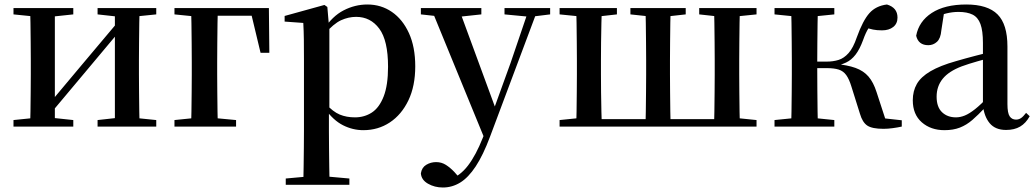

<svg xmlns="http://www.w3.org/2000/svg" viewBox="-20 -563 4606 854"><path d="M40 0V-29L148 -40H203L306 -29V0ZM414 0V-29L513 -40H567L675 -29V0ZM113 0Q115 -25 115.5 -66.5Q116 -108 116.5 -153Q117 -198 117 -232V-296Q117 -330 116.5 -374.5Q116 -419 115.5 -461Q115 -503 113 -527H224V0ZM198 -50 155 -73H175L341 -271L516 -479L558 -457H539L369 -254ZM491 0V-527H601Q600 -503 599.5 -461Q599 -419 598.5 -374.5Q598 -330 598 -296V-232Q598 -198 598.5 -153Q599 -108 599.5 -66.5Q600 -25 601 0ZM40 -499V-527H306V-499L203 -488H149ZM414 -499V-527H675V-499L567 -488H513Z M829 0Q831 -25 831.5 -66.5Q832 -108 832.5 -153Q833 -198 833 -232V-287Q833 -326 832.5 -372Q832 -418 831.5 -460.5Q831 -503 829 -527H949Q948 -503 947.5 -460.5Q947 -418 946.5 -372Q946 -326 946 -287V-232Q946 -198 946.5 -153Q947 -108 947.5 -66.5Q948 -25 949 0ZM889 -493V-527H1176L1178 -328H1139L1093 -520L1127 -493ZM756 0V-29L864 -40H913L1030 -29V0ZM756 -499V-527H889V-488H865Z M1251 259V231L1361 221H1423L1534 231V259ZM1329 259Q1330 221 1330.5 179Q1331 137 1331.5 95.5Q1332 54 1332 19V-299Q1332 -350 1331.5 -387.5Q1331 -425 1329 -461L1246 -467V-492L1423 -541L1436 -532L1443 -450L1445 -444V-77L1443 -65V19Q1443 53 1443.5 94.5Q1444 136 1444.5 178.5Q1445 221 1446 259ZM1596 16Q1549 16 1505.5 -6Q1462 -28 1425 -80H1412L1429 -101Q1461 -66 1491 -53.5Q1521 -41 1559 -41Q1601 -41 1634 -62.5Q1667 -84 1686.5 -134Q1706 -184 1706 -266Q1706 -383 1667 -435.5Q1628 -488 1564 -488Q1530 -488 1497 -473Q1464 -458 1423 -411L1410 -432H1420Q1458 -491 1508.5 -517Q1559 -543 1614 -543Q1675 -543 1723 -510Q1771 -477 1799 -415.5Q1827 -354 1827 -268Q1827 -180 1796.5 -116.5Q1766 -53 1714 -18.5Q1662 16 1596 16Z M1950 271Q1913 271 1883.5 254Q1854 237 1852 208Q1856 182 1876 170Q1896 158 1920 158Q1944 158 1963.5 170.5Q1983 183 2001 202L2030 235L1997 254L1977 237Q2026 220 2061.5 173.5Q2097 127 2127 51L2156 -21L2163 -40L2251 -283L2334 -527H2374L2160 44Q2129 127 2096 177Q2063 227 2027 249Q1991 271 1950 271ZM2139 63 1897 -527H2020L2184 -81L2190 -69ZM1852 -499V-527H2121V-499L2019 -488H1952ZM2224 -499V-527H2427V-499L2346 -489H2329Z M2542 0Q2544 -25 2544.5 -66.5Q2545 -108 2545.5 -153Q2546 -198 2546 -232V-296Q2546 -330 2545.5 -374.5Q2545 -419 2544.5 -461Q2544 -503 2542 -527H2657Q2656 -503 2655 -461Q2654 -419 2653.5 -374.5Q2653 -330 2653 -296V-232Q2653 -198 2653.5 -153Q2654 -108 2655 -66.5Q2656 -25 2657 0ZM2851 0Q2852 -25 2852.5 -66.5Q2853 -108 2853.5 -153Q2854 -198 2854 -232V-296Q2854 -330 2853.5 -374.5Q2853 -419 2852.5 -461Q2852 -503 2851 -527H2963Q2962 -503 2961.5 -461Q2961 -419 2960.5 -374.5Q2960 -330 2960 -296V-232Q2960 -198 2960.5 -153Q2961 -108 2961.5 -66.5Q2962 -25 2963 0ZM3156 0Q3157 -25 3157.5 -66.5Q3158 -108 3158.5 -153Q3159 -198 3159 -232V-296Q3159 -330 3158.5 -374.5Q3158 -419 3157.5 -461Q3157 -503 3156 -527H3271Q3270 -503 3269.5 -461Q3269 -419 3268.5 -374.5Q3268 -330 3268 -296V-232Q3268 -198 3268.5 -153Q3269 -108 3269.5 -66.5Q3270 -25 3271 0ZM2469 -499V-527H2724V-499L2626 -488H2579ZM2784 -499V-527H3030V-499L2931 -488H2887ZM3090 -499V-527H3345V-499L3237 -488H3190ZM2469 0V-29L2577 -40H2601V0ZM3212 0V-40H3237L3345 -29V0ZM2601 0V-33H3212V0Z M3425 0V-29L3534 -40H3583L3691 -29V0ZM3425 -499V-527H3691V-499L3583 -488H3534ZM3498 0Q3500 -25 3500.5 -66.5Q3501 -108 3501.5 -153Q3502 -198 3502 -232V-296Q3502 -330 3501.5 -374.5Q3501 -419 3500.5 -461Q3500 -503 3498 -527H3618Q3617 -503 3616.5 -460.5Q3616 -418 3615.5 -371Q3615 -324 3615 -285V-265Q3615 -214 3615.5 -162.5Q3616 -111 3616.5 -68Q3617 -25 3618 0ZM3805 -57 3767 -178Q3757 -211 3744 -229Q3731 -247 3710.5 -253.5Q3690 -260 3657 -260H3558V-289H3657Q3686 -289 3710 -296.5Q3734 -304 3754.5 -327Q3775 -350 3791 -397Q3818 -472 3847 -504.5Q3876 -537 3925 -543Q3972 -529 3972 -485Q3972 -458 3953 -443Q3934 -428 3903 -428Q3880 -428 3863 -431.5Q3846 -435 3827 -442L3876 -480Q3856 -457 3843.5 -438Q3831 -419 3819 -385Q3804 -344 3785.5 -320Q3767 -296 3743.5 -285Q3720 -274 3691 -268L3692 -279Q3749 -274 3785 -261Q3821 -248 3843 -222.5Q3865 -197 3879 -153L3925 -12L3846 -44L3991 -28V0Q3973 4 3951 7Q3929 10 3910 10Q3859 10 3837.5 -4.5Q3816 -19 3805 -57Z M4181 16Q4120 16 4080 -19Q4040 -54 4040 -117Q4040 -158 4058 -189.5Q4076 -221 4118.5 -246Q4161 -271 4232 -291Q4273 -303 4321 -315.5Q4369 -328 4409 -337V-312Q4369 -302 4328.5 -290.5Q4288 -279 4258 -268Q4200 -246 4173 -212.5Q4146 -179 4146 -133Q4146 -87 4170 -64Q4194 -41 4232 -41Q4251 -41 4271 -49Q4291 -57 4317 -77.5Q4343 -98 4378 -135L4391 -84H4361Q4331 -52 4305 -29.5Q4279 -7 4249.5 4.5Q4220 16 4181 16ZM4455 15Q4407 15 4382 -15Q4357 -45 4352 -96V-99V-372Q4352 -426 4341 -456Q4330 -486 4306 -498Q4282 -510 4243 -510Q4216 -510 4188 -503Q4160 -496 4125 -480L4179 -506L4167 -428Q4164 -392 4147.5 -377Q4131 -362 4109 -362Q4065 -362 4055 -404Q4067 -468 4124.5 -505.5Q4182 -543 4278 -543Q4373 -543 4417 -499Q4461 -455 4461 -356V-100Q4461 -60 4471 -45.5Q4481 -31 4499 -31Q4511 -31 4521 -37.5Q4531 -44 4544 -61L4560 -46Q4543 -15 4517.5 0Q4492 15 4455 15Z"/></svg>

Font: Noto Serif KR SemiBold
Style: Regular
Weight: 600
Designer: Ryoko NISHIZUKA 西塚涼子 (kana & ideographs); Frank Grießhammer (Latin, Greek & Cyrillic); Wenlong ZHANG 张文龙 (bopomofo); San
Foundry: Adobe
Version: Version 2.003-H1;hotconv 1.1.1;makeotfexe 2.6.0